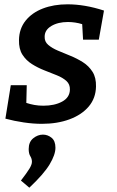

<svg xmlns="http://www.w3.org/2000/svg" viewBox="-20 -563 543 890"><path d="M174 11Q134 11 90 4.5Q46 -2 5 -13L30 -168H104L102 -86Q120 -80 139.5 -76.5Q159 -73 181 -73Q233 -73 268 -92Q303 -111 304 -147Q305 -172 288 -187.5Q271 -203 243.5 -214Q216 -225 185.5 -237Q155 -249 128 -266Q101 -283 84 -309.5Q67 -336 68 -378Q69 -430 98.5 -467Q128 -504 178.5 -523.5Q229 -543 293 -543Q373 -543 462 -514L438 -379H365L361 -451Q345 -456 328 -458.5Q311 -461 295 -461Q249 -461 218 -442.5Q187 -424 187 -393Q186 -370 203.5 -355Q221 -340 248 -328.5Q275 -317 306 -304.5Q337 -292 364.5 -274.5Q392 -257 409 -230Q426 -203 425 -162Q424 -108 391.5 -69.5Q359 -31 302.5 -10Q246 11 174 11ZM116 307 77 274Q104 239 116 219.5Q128 200 128 187Q128 173 120.5 161Q113 149 113 128Q113 95 134 78Q155 61 179 61Q201 61 219 75.5Q237 90 237 122Q237 154 210 199Q183 244 116 307Z"/></svg>

Font: Bitter SemiBold
Style: Italic
Weight: 600
Italic angle: -9°
Designer: Sol Matas, and Bitter project Authors
Foundry: Sol Matas
Version: Version 2.001